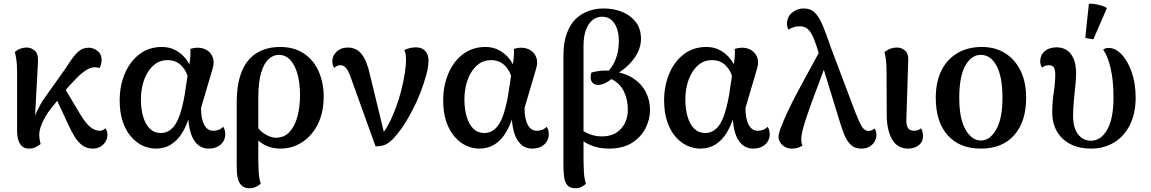

<svg xmlns="http://www.w3.org/2000/svg" viewBox="-20 -777 6125 1022"><path d="M135 14Q103 14 87 -10.5Q71 -35 71 -79V-391Q71 -432 67.5 -456.5Q64 -481 59 -500Q73 -513 90 -518.5Q107 -524 121 -524Q147 -524 166 -506.5Q185 -489 182 -444L163 -90L150 -98Q157 -144 177 -185.5Q197 -227 214 -251L298 -369Q327 -409 349.5 -444Q372 -479 395.5 -501Q419 -523 452 -523Q477 -523 499 -506Q521 -489 521 -458Q521 -449 518 -436.5Q515 -424 510 -415Q504 -417 497.5 -418Q491 -419 483 -419Q463 -419 438.5 -403.5Q414 -388 390 -363.5Q366 -339 343 -314L253 -201Q236 -181 221 -155Q206 -129 197.5 -104.5Q189 -80 189 -62Q189 -45 191 -34.5Q193 -24 196 -10Q185 -2 170 6Q155 14 135 14ZM473 14Q441 14 417.5 -4Q394 -22 376 -51.5Q358 -81 342 -117L262 -289L305 -340L405 -172Q436 -120 461 -100.5Q486 -81 511 -81Q521 -81 529 -85.5Q537 -90 542 -94Q544 -91 548 -82Q552 -73 552 -58Q552 -43 543.5 -26.5Q535 -10 517.5 2Q500 14 473 14Z M809 14Q774 14 740 -1.5Q706 -17 678 -49Q650 -81 633.5 -129.5Q617 -178 617 -244Q617 -318 643.5 -383Q670 -448 721 -487.5Q772 -527 842 -527Q884 -527 916 -509Q948 -491 969.5 -463.5Q991 -436 1000 -404L984 -345Q979 -391 949 -424Q919 -457 872 -457Q834 -457 807 -437Q780 -417 762.5 -385.5Q745 -354 737.5 -318Q730 -282 730 -248Q730 -197 742 -156Q754 -115 777.5 -92Q801 -69 836 -69Q861 -69 880.5 -81.5Q900 -94 914 -116Q928 -138 938 -168.5Q948 -199 956 -235.5Q964 -272 969 -313L986 -421Q991 -450 993 -475Q995 -500 993 -516Q999 -519 1010.5 -521Q1022 -523 1032 -523Q1062 -523 1083.5 -508.5Q1105 -494 1113.5 -469Q1122 -444 1111 -409L1050 -202Q1050 -145 1067 -113Q1084 -81 1115 -81Q1132 -81 1144.5 -86Q1157 -91 1168 -102Q1179 -86 1179 -63Q1179 -29 1154.5 -7.5Q1130 14 1091 14Q1042 14 1013.5 -29.5Q985 -73 982 -157L987 -155Q973 -107 949 -68.5Q925 -30 890.5 -8Q856 14 809 14Z M1309 225Q1283 225 1269 213Q1255 201 1248.5 182Q1242 163 1241 140Q1240 117 1240 95V-231Q1240 -315 1258 -372Q1276 -429 1308 -463Q1340 -497 1381.5 -512Q1423 -527 1469 -527Q1549 -527 1601 -490Q1653 -453 1678 -393Q1703 -333 1703 -265Q1703 -176 1670.5 -113.5Q1638 -51 1586 -18.5Q1534 14 1474 14Q1411 14 1366 -20Q1321 -54 1287 -110L1321 -159Q1344 -96 1380 -70Q1416 -44 1450 -44Q1492 -44 1520.5 -74Q1549 -104 1563 -156Q1577 -208 1577 -271Q1577 -335 1563.5 -383Q1550 -431 1525 -458Q1500 -485 1464 -485Q1435 -485 1410 -462.5Q1385 -440 1370 -390Q1355 -340 1355 -257V80Q1355 103 1357 138Q1359 173 1368 201Q1361 208 1344.5 216.5Q1328 225 1309 225Z M1979 2 1846 -368Q1834 -401 1821.5 -415.5Q1809 -430 1792 -430Q1783 -430 1774.5 -426Q1766 -422 1759 -416Q1754 -423 1751.5 -431.5Q1749 -440 1749 -452Q1749 -480 1772 -502Q1795 -524 1831 -524Q1876 -524 1904.5 -489.5Q1933 -455 1950 -376L2030 -46L2003 -53Q2017 -66 2031.5 -87.5Q2046 -109 2060.5 -140Q2075 -171 2089 -209Q2104 -249 2115.5 -294.5Q2127 -340 2134 -382.5Q2141 -425 2141 -454Q2141 -475 2139 -489Q2137 -503 2132 -510Q2144 -517 2160.5 -521Q2177 -525 2194 -525Q2226 -525 2243.5 -505.5Q2261 -486 2261 -455Q2261 -423 2249 -378Q2237 -333 2217 -282Q2197 -231 2171.5 -183Q2146 -135 2120 -97Q2092 -58 2071 -36.5Q2050 -15 2029.5 -6.5Q2009 2 1979 2Z M2531 14Q2496 14 2462 -1.5Q2428 -17 2400 -49Q2372 -81 2355.5 -129.5Q2339 -178 2339 -244Q2339 -318 2365.5 -383Q2392 -448 2443 -487.5Q2494 -527 2564 -527Q2606 -527 2638 -509Q2670 -491 2691.5 -463.5Q2713 -436 2722 -404L2706 -345Q2701 -391 2671 -424Q2641 -457 2594 -457Q2556 -457 2529 -437Q2502 -417 2484.5 -385.5Q2467 -354 2459.5 -318Q2452 -282 2452 -248Q2452 -197 2464 -156Q2476 -115 2499.5 -92Q2523 -69 2558 -69Q2583 -69 2602.5 -81.5Q2622 -94 2636 -116Q2650 -138 2660 -168.5Q2670 -199 2678 -235.5Q2686 -272 2691 -313L2708 -421Q2713 -450 2715 -475Q2717 -500 2715 -516Q2721 -519 2732.5 -521Q2744 -523 2754 -523Q2784 -523 2805.5 -508.5Q2827 -494 2835.5 -469Q2844 -444 2833 -409L2772 -202Q2772 -145 2789 -113Q2806 -81 2837 -81Q2854 -81 2866.5 -86Q2879 -91 2890 -102Q2901 -86 2901 -63Q2901 -29 2876.5 -7.5Q2852 14 2813 14Q2764 14 2735.5 -29.5Q2707 -73 2704 -157L2709 -155Q2695 -107 2671 -68.5Q2647 -30 2612.5 -8Q2578 14 2531 14Z M3044 225Q3014 225 3000 209Q2986 193 2982.5 164Q2979 135 2979 98V-477Q2979 -551 2997.5 -600.5Q3016 -650 3047 -678.5Q3078 -707 3116 -719.5Q3154 -732 3193 -732Q3246 -732 3291 -714Q3336 -696 3364 -660Q3392 -624 3392 -570Q3392 -517 3356 -467Q3320 -417 3263 -384L3213 -394Q3229 -409 3243 -432.5Q3257 -456 3265.5 -488.5Q3274 -521 3274 -562Q3274 -595 3264.5 -623.5Q3255 -652 3235.5 -670Q3216 -688 3185 -688Q3157 -688 3135 -671Q3113 -654 3099.5 -619.5Q3086 -585 3086 -533V55Q3086 97 3088 136.5Q3090 176 3099 201Q3093 208 3077.5 216.5Q3062 225 3044 225ZM3221 14Q3164 14 3118.5 -6.5Q3073 -27 3049 -60L3060 -96Q3074 -86 3092 -75.5Q3110 -65 3133.5 -58Q3157 -51 3185 -51Q3228 -51 3258 -69Q3288 -87 3305 -119.5Q3322 -152 3322 -195Q3322 -246 3301 -290Q3280 -334 3234 -356Q3219 -343 3200 -334Q3181 -325 3163 -325Q3145 -325 3134.5 -336Q3124 -347 3124 -367Q3124 -373 3125 -379Q3126 -385 3128 -391Q3142 -395 3167.5 -399Q3193 -403 3228 -400L3239 -397Q3304 -390 3348.5 -361.5Q3393 -333 3416.5 -289Q3440 -245 3440 -191Q3440 -143 3416.5 -95.5Q3393 -48 3344.5 -17Q3296 14 3221 14Z M3707 14Q3672 14 3638 -1.5Q3604 -17 3576 -49Q3548 -81 3531.5 -129.5Q3515 -178 3515 -244Q3515 -318 3541.5 -383Q3568 -448 3619 -487.5Q3670 -527 3740 -527Q3782 -527 3814 -509Q3846 -491 3867.5 -463.5Q3889 -436 3898 -404L3882 -345Q3877 -391 3847 -424Q3817 -457 3770 -457Q3732 -457 3705 -437Q3678 -417 3660.5 -385.5Q3643 -354 3635.5 -318Q3628 -282 3628 -248Q3628 -197 3640 -156Q3652 -115 3675.5 -92Q3699 -69 3734 -69Q3759 -69 3778.5 -81.5Q3798 -94 3812 -116Q3826 -138 3836 -168.5Q3846 -199 3854 -235.5Q3862 -272 3867 -313L3884 -421Q3889 -450 3891 -475Q3893 -500 3891 -516Q3897 -519 3908.5 -521Q3920 -523 3930 -523Q3960 -523 3981.5 -508.5Q4003 -494 4011.5 -469Q4020 -444 4009 -409L3948 -202Q3948 -145 3965 -113Q3982 -81 4013 -81Q4030 -81 4042.5 -86Q4055 -91 4066 -102Q4077 -86 4077 -63Q4077 -29 4052.5 -7.5Q4028 14 3989 14Q3940 14 3911.5 -29.5Q3883 -73 3880 -157L3885 -155Q3871 -107 3847 -68.5Q3823 -30 3788.5 -8Q3754 14 3707 14Z M4564 14Q4530 14 4509 -6Q4488 -26 4475 -58Q4462 -90 4451 -126L4342 -481Q4325 -540 4310.5 -574.5Q4296 -609 4279 -623Q4262 -637 4238 -637Q4217 -637 4200 -630.5Q4183 -624 4176 -619Q4174 -623 4171.5 -632.5Q4169 -642 4169 -649Q4169 -687 4196 -709.5Q4223 -732 4258 -732Q4296 -732 4319 -708Q4342 -684 4361 -637.5Q4380 -591 4403 -523L4533 -179Q4554 -126 4568 -103Q4582 -80 4604 -80Q4614 -80 4622 -84.5Q4630 -89 4635 -93Q4638 -90 4641.5 -81Q4645 -72 4645 -57Q4645 -42 4636.5 -25.5Q4628 -9 4610 2.5Q4592 14 4564 14ZM4197 14Q4173 14 4156.5 4Q4140 -6 4132 -20.5Q4124 -35 4124 -47Q4124 -65 4136.5 -98Q4149 -131 4169 -174.5Q4189 -218 4213.5 -265Q4238 -312 4263 -357.5Q4288 -403 4309 -441.5Q4330 -480 4343 -504L4388 -475Q4380 -447 4366.5 -409.5Q4353 -372 4336.5 -328.5Q4320 -285 4304 -241.5Q4288 -198 4274.5 -158Q4261 -118 4253 -87Q4245 -56 4245 -37Q4245 -27 4246 -18.5Q4247 -10 4252 -3Q4243 4 4228.5 9Q4214 14 4197 14Z M4815 14Q4756 14 4728 -36Q4700 -86 4700 -166L4699 -391Q4699 -432 4696 -456.5Q4693 -481 4688 -500Q4707 -514 4722 -519Q4737 -524 4755 -524Q4780 -524 4799 -506.5Q4818 -489 4814 -444L4805 -155Q4802 -117 4811 -99Q4820 -81 4846 -81Q4855 -81 4864.5 -84Q4874 -87 4882 -94Q4888 -87 4890.5 -74.5Q4893 -62 4893 -52Q4893 -21 4869.5 -3.5Q4846 14 4815 14Z M5201 14Q5087 14 5024 -57.5Q4961 -129 4961 -256Q4961 -342 4991.5 -402.5Q5022 -463 5077.5 -495Q5133 -527 5206 -527Q5276 -527 5328.5 -495Q5381 -463 5411.5 -402.5Q5442 -342 5442 -256Q5442 -129 5378.5 -57.5Q5315 14 5201 14ZM5201 -29Q5249 -29 5282.5 -87Q5316 -145 5316 -256Q5316 -369 5284.5 -427Q5253 -485 5201 -485Q5150 -485 5118 -427Q5086 -369 5086 -256Q5086 -145 5119.5 -87Q5153 -29 5201 -29Z M5787 14Q5725 14 5678.5 -9.5Q5632 -33 5606.5 -76.5Q5581 -120 5581 -178Q5581 -234 5589 -285Q5597 -336 5597 -380Q5597 -405 5589.5 -417.5Q5582 -430 5563 -430Q5552 -430 5543 -426.5Q5534 -423 5527 -417Q5517 -432 5517 -450Q5517 -484 5541 -504.5Q5565 -525 5603 -525Q5654 -525 5681 -488.5Q5708 -452 5708 -387Q5708 -359 5704 -321Q5700 -283 5696 -241Q5692 -199 5692 -160Q5692 -96 5718.5 -62Q5745 -28 5787 -28Q5840 -28 5873.5 -86.5Q5907 -145 5907 -258Q5907 -351 5891 -417Q5875 -483 5852 -512Q5862 -522 5881 -522Q5917 -522 5950 -487.5Q5983 -453 6004 -393Q6025 -333 6025 -258Q6025 -174 5994.5 -112.5Q5964 -51 5910 -18.5Q5856 14 5787 14ZM5800 -568Q5790 -569 5777 -571Q5764 -573 5757 -577L5776 -757Q5800 -758 5829 -751Q5858 -744 5872 -734Z"/></svg>

Font: Arima SemiBold
Style: Regular
Weight: 600
Designer: Joana Correia and Natanael Gama
Foundry: NDISCOVER
Version: Version 1.101;gftools[0.9.23]